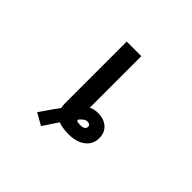

<svg xmlns="http://www.w3.org/2000/svg" viewBox="-186 -1007 1371 1371"><g transform="rotate(45 500.0 -321.5)"><path d="M527.3 -110.4Q528.3 -101.6 534.2 -98.1Q540 -94.7 567.4 -94.7Q615.2 -94.7 615.2 -126Q615.2 -149.4 584 -149.4Q559.6 -149.4 527.3 -110.4ZM384.8 -85Q379.9 -106.4 379.9 -129.9V-751H527.3V-230.5Q551.8 -245.1 594.7 -246.1Q656.2 -246.1 692.9 -213.4Q729.5 -180.7 729.5 -125Q729.5 -63.5 682.1 -26.4Q634.8 10.7 556.6 10.7Q485.4 10.7 450.2 -5.9Q436.5 12.7 374 108.4L284.2 57.6Q359.4 -51.8 384.8 -85Z"/></g></svg>

Font: Gen Shin Gothic Monospace Bold
Style: Bold
Weight: 700
Designer: [Source Han Sans]
Ryoko NISHIZUKA  (kana & ideographs); Paul D. Hunt (Latin, Greek & Cyrillic); Wenlong ZHANG  (bopomofo
Version: Version 1.002.20150607